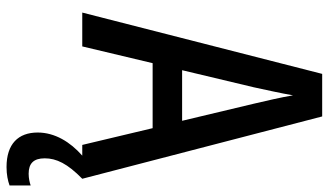

<svg xmlns="http://www.w3.org/2000/svg" viewBox="-224 -532 982 573"><g transform="rotate(90 266.5 -245.0)"><path d="M17 0H118L168 -210H362L412 0H444C403 36 375 82 375 133C375 191 409 226 478 226C501 226 519 222 533 217V154C524 157 512 160 498 160C467 160 452 145 452 112C452 77 468 44 513 0L327 -716H200ZM240 -512C247 -545 258 -593 264 -629C270 -593 281 -546 289 -512L340 -298H189Z"/></g></svg>

Font: Noto Sans Mono Condensed Medium
Style: Regular
Weight: 500
Width: 3
Designer: Monotype Design Team
Foundry: Monotype Imaging Inc.
Version: Version 2.014